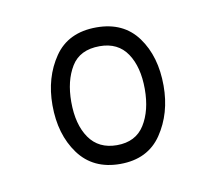

<svg xmlns="http://www.w3.org/2000/svg" viewBox="-42 -605 386 342"><g transform="rotate(-10 150.5 -434.5)"><path d="M151 -311Q102 -311 76 -346.5Q50 -382 50 -435Q50 -485 75 -521.5Q100 -558 151 -558Q200 -558 225.5 -523Q251 -488 251 -435Q251 -385 226 -348Q201 -311 151 -311ZM151 -345Q185 -345 201 -370.5Q217 -396 217 -435Q217 -475 200.5 -499.5Q184 -524 151 -524Q115 -524 99.5 -498.5Q84 -473 84 -435Q84 -394 101 -369.5Q118 -345 151 -345Z"/></g></svg>

Font: Noto Sans Devanagari ExtraCondensed ExtraLight
Style: Regular
Weight: 200
Width: 2
Designer: Jelle Bosma - Monotype Design Team
Foundry: Monotype Imaging Inc.
Version: Version 2.004; ttfautohint (v1.8.4.7-5d5b)